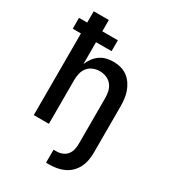

<svg xmlns="http://www.w3.org/2000/svg" viewBox="-225 -849 1049 1177"><g transform="rotate(30 300.0 -260.0)"><path d="M294 215V123H315Q336 123 355 115.5Q374 108 387 92.5Q400 77 405 57Q410 37 410 17V-310Q410 -334 404.5 -357.5Q399 -381 384 -399.5Q369 -418 346.5 -427Q324 -436 300 -436Q276 -436 253.5 -427Q231 -418 216 -399.5Q201 -381 195.5 -357.5Q190 -334 190 -310V0H83V-578H25V-655H83V-735H190V-655H300V-578H190V-423Q199 -446 214 -466.5Q229 -487 249.5 -501.5Q270 -516 294.5 -522Q319 -528 344 -528Q371 -528 396.5 -521Q422 -514 443 -498.5Q464 -483 479 -460.5Q494 -438 502.5 -413.5Q511 -389 514 -362.5Q517 -336 517 -310V17Q517 44 512 70.5Q507 97 495 121Q483 145 463.5 164Q444 183 419.5 194.5Q395 206 368.5 210.5Q342 215 315 215Z"/></g></svg>

Font: Iosevka Semibold Extended
Style: Regular
Weight: 600
Width: 7
Monospace: yes
Designer: Belleve Invis
Foundry: Belleve Invis
Version: Version 32.5.0; ttfautohint (v1.8.4)